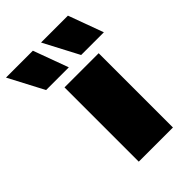

<svg xmlns="http://www.w3.org/2000/svg" viewBox="-341 -822 914 914"><g transform="rotate(-45 116.0 -365.0)"><path d="M121 -553H-32L-125 -730H56ZM357 -553H204L111 -730H292ZM269 -500V0H39V-500Z"/></g></svg>

Font: Elaine Sans Black
Style: Regular
Weight: 900
Designer: Wei Huang
Foundry: Wei Huang
Version: Version 2.001;December 24, 2019;FontCreator 12.0.0.2547 64-b